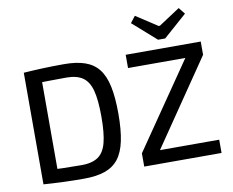

<svg xmlns="http://www.w3.org/2000/svg" viewBox="-94 -1037 1419 1169"><g transform="rotate(-10 615.5 -452.5)"><path d="M334 -699Q410 -699 462.5 -681Q515 -663 547 -622.5Q579 -582 593.5 -513.5Q608 -445 608 -345Q608 -245 593.5 -176.5Q579 -108 547 -67.5Q515 -27 462.5 -9Q410 9 334 9Q262 9 200.5 6.5Q139 4 84 0L126 -80Q168 -78 219.5 -76.5Q271 -75 334 -75Q398 -75 435 -100Q472 -125 487.5 -183.5Q503 -242 503 -345Q503 -448 487.5 -506.5Q472 -565 435 -590.5Q398 -616 334 -616Q272 -616 223 -615Q174 -614 127 -613L84 -690Q139 -694 200.5 -696.5Q262 -699 334 -699ZM184 -690V0H84V-690ZM1069 -609 1178 -608 818 -81 707 -82ZM1185 -82V0H707V-82ZM1178 -690V-608H714V-690ZM1081 -914 1113 -874 968 -746H924L779 -874L810 -914L942 -828H950Z"/></g></svg>

Font: Exo 2 Medium
Style: Regular
Weight: 500
Designer: Natanael Gama
Foundry: Natanael Gama
Version: Version 2.010